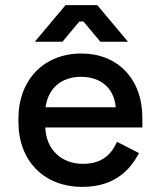

<svg xmlns="http://www.w3.org/2000/svg" viewBox="-20 -716 624 750"><path d="M302 14C435 14 493 -61 523 -118L437 -162C416 -116 382 -76 304 -76C221 -76 160 -131 157 -218H536V-257C536 -407 440 -507 298 -507C153 -507 52 -406 52 -252V-240C52 -87 152 14 302 14ZM116 -553H224L290 -632H306L372 -553H480L360 -696H236ZM158 -297C168 -371 219 -416 297 -416C374 -416 426 -371 432 -297Z"/></svg>

Font: Meta Space Medium
Style: Regular
Weight: 500
Designer: Meta Pool / Florian Karsten
Foundry: Meta Pool / Florian Karsten
Version: Version 2.000;Glyphs 3.1.1 (3137)